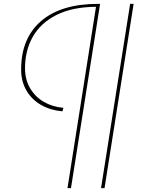

<svg xmlns="http://www.w3.org/2000/svg" viewBox="-20 -760 766 990"><path d="M501 210 651 -740H669L519 210ZM307 -204 302 -186Q241 -191 192.5 -218.5Q144 -246 116.5 -293Q89 -340 89 -402Q89 -563 192 -651.5Q295 -740 485 -740H496L346 210H328L475 -725Q353 -724 271.5 -683Q190 -642 149.5 -571Q109 -500 109 -408Q109 -350 135 -305.5Q161 -261 205.5 -235Q250 -209 307 -204Z"/></svg>

Font: Georama ExtraExtended Thin
Style: Italic
Weight: 100
Width: 8
Italic angle: -9°
Designer: Jean-Baptiste Levee
Foundry: Production Type
Version: Version 1.000